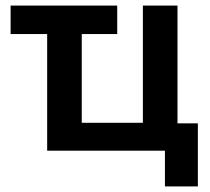

<svg xmlns="http://www.w3.org/2000/svg" viewBox="-20 -540 751 688"><path d="M571 128H689V-98H616V-520H492V-100H273V-418H400V-520H18V-418H149V0H571Z"/></svg>

Font: Fixel Display SemiBold
Style: Regular
Weight: 600
Designer: AlfaBravo + MacPaw
Foundry: Kyrylo Tkachov, Marchela Mozhyna, Serhii Makarenko, Maria Weinstein, Zakhar Kryvoshyya
Version: Version 1.211